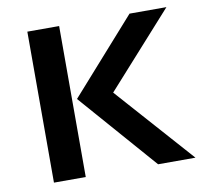

<svg xmlns="http://www.w3.org/2000/svg" viewBox="-72 -701 837 779"><g transform="rotate(-10 346.5 -311.0)"><path d="M510 -622H662L389 -318L672 0H518L240 -318ZM89 -622H220V0H89Z"/></g></svg>

Font: Sarpanch SemiBold
Style: Regular
Weight: 600
Designer: Manushi Parikh (Devanagari and Latin), Jyotish Sonowal (Devanagari)
Foundry: Indian Type Foundry
Version: Version 2.004;PS 1.0;hotconv 1.0.78;makeotf.lib2.5.61930; tt